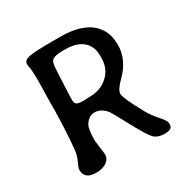

<svg xmlns="http://www.w3.org/2000/svg" viewBox="-155 -828 940 959"><g transform="rotate(-30 314.5 -348.5)"><path d="M441.9 -495.1V-509.3Q441.9 -562.5 406.7 -592.3Q371.6 -622.1 309.6 -622.1H292Q245.1 -622.1 231 -609.4Q216.8 -596.7 216.8 -550.3L215.8 -541.5L209.5 -401.9V-384.8Q209.5 -366.7 219.5 -360.4Q229.5 -354 257.8 -354L262.2 -354.5L279.3 -355L296.4 -356Q357.9 -356 399.9 -394.8Q441.9 -433.6 441.9 -495.1ZM206.5 -151.9 216.8 -70.3Q216.8 -43 194.1 -26.9Q171.4 -10.7 133.8 -10.7Q66.4 -10.7 66.4 -64.5Q66.4 -75.7 80.1 -104.2Q93.8 -132.8 96.7 -161.6Q109.4 -286.6 109.4 -460.9L109.9 -475.6Q110.4 -490.2 110.4 -504.4L111.3 -547.9Q111.3 -603 108.4 -625L106.4 -635.3Q104 -649.4 104 -653.3Q104 -675.3 136.2 -682.1Q168.5 -689 268.6 -689H314.5Q479.5 -689 528.8 -592.3Q545.9 -557.6 545.9 -510.7Q545.9 -424.8 473.6 -354Q433.6 -314.9 433.6 -291Q433.6 -267.1 493.2 -158.7Q512.7 -123.5 542 -90.8Q571.3 -58.1 571.3 -44.4V-34.7Q571.3 -8.3 528.3 -8.3Q485.4 -8.3 464.6 -31Q443.8 -53.7 395.3 -144Q346.7 -234.4 341.8 -240.2Q311.5 -276.4 275.9 -276.4Q240.2 -276.4 218.8 -239.3Q206.5 -218.3 206.5 -151.9Z"/></g></svg>

Font: Averia Gruesa Libre
Style: Regular
Weight: 400
Italic angle: -1.70001°
Version: Version 1.002